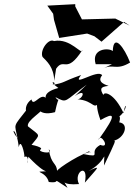

<svg xmlns="http://www.w3.org/2000/svg" viewBox="-20 -842 644 921"><path d="M235 -776 239 -747 264 -660 398 -681 433 -668 467 -642 575 -737 602 -719 533 -753 373 -749 341 -811V-822L207 -815ZM472 -512C523 -539 536 -501 604 -542C577 -613 524 -686 521 -597C502 -614 416 -610 439 -534H517ZM249 -512C288 -569 298 -482 375 -602C374 -573 319 -661 239 -645C213 -660 170 -601 184 -569C202 -550 239 -521 240 -454ZM339 -381C400 -424 375 -361 348 -366C440 -361 425 -299 468 -368C454 -378 428 -358 462 -266C524 -301 549 -305 452 -171C461 -209 513 -126 461 -147C398 -111 478 -83 380 -103C422 -122 396 -116 416 -112C387 -118 253 -32 254 -22C251 -63 225 -51 214 -126C240 -98 152 -114 176 -126C190 -138 100 -156 128 -143C176 -203 176 -186 114 -236C105 -264 191 -309 190 -329C150 -344 156 -280 244 -304C265 -403 267 -341 246 -376C304 -346 285 -354 396 -436ZM277 11C281 22 277 48 359 41C330 -16 407 -66 387 34C448 -37 472 -54 404 -21C497 -70 479 -136 479 -48C537 -169 536 -168 525 -167C577 -178 602 -249 552 -255C562 -292 546 -282 552 -283C598 -320 582 -368 573 -299C528 -396 478 -405 476 -386C460 -413 458 -426 501 -430C495 -433 440 -445 470 -481C449 -513 320 -419 369 -482C272 -448 297 -446 228 -434C270 -443 196 -465 260 -420C180 -399 195 -366 213 -347C187 -428 141 -319 131 -365C78 -327 121 -267 113 -322C39 -227 50 -253 64 -180C23 -228 60 -234 70 -136C79 -185 99 -104 97 -89C129 -106 103 -14 116 -90C106 -102 193 -3 215 -21C121 -16 199 -27 214 31C285 40 212 0 304 59Z"/></svg>

Font: Charger Distortion
Style: 2It
Weight: 400
Designer: Jasper
Foundry: Cannot Into Space Fonts
Version: Version 0.98